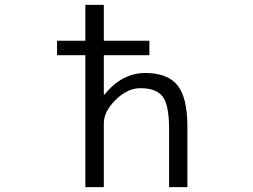

<svg xmlns="http://www.w3.org/2000/svg" viewBox="-20 -770 1040 790"><path d="M214.8 -543V-602.5H331.1V-750H407.2V-602.5H594.7V-543H407.2V-380.9H410.2Q481.4 -469.7 578.1 -469.7Q668.9 -469.7 710 -419.4Q751 -369.1 751 -250V0H675.8V-237.3Q675.8 -337.9 649.4 -372.6Q623 -407.2 557.6 -407.2Q504.9 -407.2 456.1 -359.4Q407.2 -311.5 407.2 -262.7V0H331.1V-543Z"/></svg>

Font: GenEi Gothic M SemiLight
Style: Regular
Weight: 350
Designer: o_tamon (Modified); [Source Han Sans]
Ryoko NISHIZUKA  (kana & ideographs); Paul D. Hunt (Latin, Greek & Cyrillic); Wenl
Version: Version 1.1a;Original Version 1.004